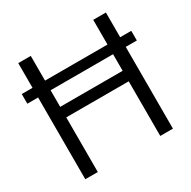

<svg xmlns="http://www.w3.org/2000/svg" viewBox="-159 -864 1012 1018"><g transform="rotate(-30 347.5 -355.5)"><path d="M156.2 -710.9V-559.6H538.6V-710.9H616.2V-559.6H684.1V-500.5H616.2V0H538.6V-334.5H156.2V0H79.6V-500.5H13.7V-559.6H79.6V-710.9ZM156.2 -398.9H538.6V-500.5H156.2Z"/></g></svg>

Font: Vazirmatn RD UI Light
Style: Regular
Weight: 300
Designer: Saber Rastikerdar
Foundry: Saber Rastikerdar
Version: Version 33.003